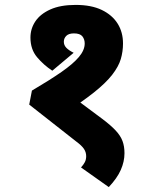

<svg xmlns="http://www.w3.org/2000/svg" viewBox="-20 -652 617 782"><path d="M288 -632Q352 -632 394.5 -611.5Q437 -591 459 -556Q481 -521 481 -475Q481 -442 472 -411.5Q463 -381 437 -347.5Q411 -314 362 -275Q313 -236 232 -184L250 -277L399 -166Q432 -141 451.5 -120Q471 -99 479 -77.5Q487 -56 487 -28Q487 6 472 40Q457 74 423 110L310 30Q320 19 325.5 8.5Q331 -2 331 -16Q331 -32 322 -45.5Q313 -59 290 -76L99 -226L110 -283Q183 -326 230.5 -359Q278 -392 301.5 -420Q325 -448 325 -475Q325 -492 315.5 -504Q306 -516 281 -516Q260 -516 250 -506Q240 -496 240 -482Q240 -468 250 -457.5Q260 -447 280 -437L193 -364Q158 -387 131 -419Q104 -451 104 -499Q104 -535 124 -565Q144 -595 185 -613.5Q226 -632 288 -632Z"/></svg>

Font: Noto Sans Devanagari ExtraBold
Style: Regular
Weight: 800
Version: Version 2.003